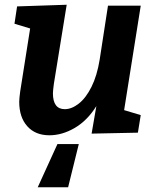

<svg xmlns="http://www.w3.org/2000/svg" viewBox="-20 -558 655 809"><path d="M573 -534 503 -94 573 -73 561 1 366 5 386 -111Q348 -50 295 -19Q242 12 188 12Q129 12 95 -26Q61 -64 61 -129Q61 -142 65 -172L107 -438L41 -458L52 -531L261 -538L207 -205Q203 -175 203 -165Q203 -98 253 -98Q282 -98 312 -121.5Q342 -145 365.5 -192Q389 -239 400 -307L435 -534ZM267 231H139L222 49H312Z"/></svg>

Font: Bitter Pro
Style: Bold Italic
Weight: 700
Italic angle: -9°
Designer: Sol Matas, and Bitter project Authors
Foundry: Sol Matas
Version: Version 1.010